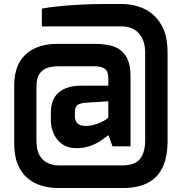

<svg xmlns="http://www.w3.org/2000/svg" viewBox="-20 -754 922 959"><path d="M270 185Q226 185 186.5 173Q147 161 116.5 135Q86 109 68.5 66.5Q51 24 51 -37V-327Q51 -358 57 -387.5Q63 -417 77.5 -443.5Q92 -470 117.5 -490.5Q143 -511 180.5 -523Q218 -535 270 -535H450Q484 -535 516.5 -530Q549 -525 575 -508.5Q601 -492 616.5 -459.5Q632 -427 632 -373V-23H542L522 -79Q521 -79 509 -69.5Q497 -60 476 -46.5Q455 -33 425.5 -23.5Q396 -14 362 -14Q318 -14 290 -34.5Q262 -55 248 -87Q234 -119 234 -153V-191Q234 -259 274 -292.5Q314 -326 385 -326H521V-363Q521 -398 503.5 -410.5Q486 -423 453 -423H270Q241 -423 216.5 -415Q192 -407 177 -385Q162 -363 162 -319V-52Q162 -3 179 24Q196 51 221 61.5Q246 72 270 72H589Q655 72 680 39Q705 6 705 -52V-491Q705 -552 674 -587Q643 -622 589 -622H189V-711Q213 -716 262.5 -721.5Q312 -727 374 -730.5Q436 -734 499 -734H589Q631 -734 671.5 -721.5Q712 -709 745 -680.5Q778 -652 797.5 -606Q817 -560 817 -491V-52Q817 30 792 82Q767 134 718 159.5Q669 185 596 185ZM409 -125Q428 -125 449 -130.5Q470 -136 489.5 -145.5Q509 -155 521 -167V-248L410 -241Q395 -240 382 -236.5Q369 -233 361.5 -223.5Q354 -214 354 -195V-174Q354 -150 367.5 -137.5Q381 -125 409 -125Z"/></svg>

Font: Exo Thin
Style: Bold
Weight: 700
Version: Version 2.000